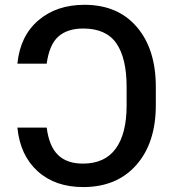

<svg xmlns="http://www.w3.org/2000/svg" viewBox="-20 -757 709 787"><path d="M51.3 -233.9H171.4Q181.2 -157.7 217.5 -122.1Q253.9 -86.4 319.8 -86.4Q409.7 -86.4 454.3 -147.7Q499 -209 499 -324.7V-400.9Q499 -518.6 457 -579.3Q415 -640.1 321.3 -640.1Q256.3 -640.1 219.2 -607.2Q182.1 -574.2 171.4 -496.1H51.3Q62.5 -609.4 137 -673.3Q211.4 -737.3 326.2 -737.3Q462.9 -737.3 540.8 -646.5Q618.7 -555.7 618.7 -400.9V-326.2Q618.7 -171.4 538.8 -80.8Q459 9.8 320.8 9.8Q206.1 9.8 134.3 -55.2Q62.5 -120.1 51.3 -233.9Z"/></svg>

Font: Karasuma Gothic
Style: Regular
Weight: 500
Designer: Rasmus Andersson / Ryoko Nishizuka
Foundry: Genbu
Version: Version 1.00